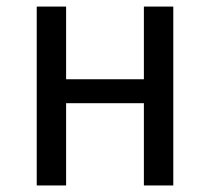

<svg xmlns="http://www.w3.org/2000/svg" viewBox="-20 -567 642 587"><path d="M182.1 0V-251.5H419.9V0H509.8V-546.9H419.9V-324.7H182.1V-546.9H92.3V0Z"/></svg>

Font: Hack Dev
Style: Regular
Weight: 400
Designer: Christopher Simpkins
Foundry: Christopher Simpkins
Version: Version 2.0315